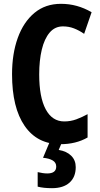

<svg xmlns="http://www.w3.org/2000/svg" viewBox="-20 -744 523 1004"><path d="M309 -606Q267 -606 239.5 -573.5Q212 -541 198.5 -484.5Q185 -428 185 -355Q185 -236 219 -172.5Q253 -109 316 -109Q349 -109 379 -120Q409 -131 438 -147V-25Q377 10 296 10Q175 10 109 -85.5Q43 -181 43 -356Q43 -463 73 -546Q103 -629 160 -676.5Q217 -724 299 -724Q384 -724 459 -680L420 -567Q394 -585 367 -595.5Q340 -606 309 -606ZM376 130Q376 182 343.5 211Q311 240 252 240Q207 240 177 232V156Q206 163 227 163Q274 163 274 127Q274 106 255.5 95Q237 84 205 81L239 0H304L287 40Q329 47 352.5 70.5Q376 94 376 130Z"/></svg>

Font: Noto Sans Lao UI ExtCond
Style: Bold
Weight: 700
Width: 2
Designer: Monotype Design Team
Foundry: Monotype Imaging Inc.
Version: Version 2.000; ttfautohint (v1.8.4.7-5d5b)